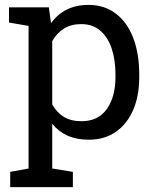

<svg xmlns="http://www.w3.org/2000/svg" viewBox="-20 -558 624 781"><path d="M21.5 203.1V141.1L96.2 127.4V-452.6L16.6 -466.3V-528.3H178.7L187.5 -463.9Q213.9 -500 251.7 -519Q289.6 -538.1 339.4 -538.1Q404.8 -538.1 451.2 -502.7Q497.6 -467.3 522 -403.6Q546.4 -339.8 546.4 -254.4V-244.1Q546.4 -168 521.7 -110.8Q497.1 -53.7 451.2 -21.7Q405.3 10.3 340.8 10.3Q292 10.3 255.1 -6.1Q218.3 -22.5 192.4 -54.7V127.4L276.4 141.1V203.1ZM311 -64.9Q379.4 -64.9 414.6 -114.7Q449.7 -164.6 449.7 -244.1V-254.4Q449.7 -314.9 434.1 -361.1Q418.5 -407.2 387.5 -433.6Q356.4 -460 310.1 -460Q269 -460 239.7 -441.4Q210.4 -422.9 192.4 -390.6V-133.3Q210.4 -100.6 239.5 -82.8Q268.6 -64.9 311 -64.9Z"/></svg>

Font: Roboto Slab LO
Style: Regular
Weight: 400
Designer: Google
Version: Version 2.000